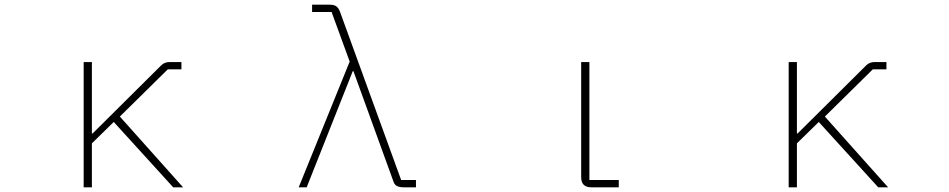

<svg xmlns="http://www.w3.org/2000/svg" viewBox="-20 -797 4040 817"><path d="M336 0V-533H371V-229H374L667 -520Q681 -533 702 -533H752V-502H694L490 -301L759 0H717L464 -278L371 -187V0Z M1251 0 1468 -535 1391 -746H1308V-777H1383Q1401 -777 1410.5 -770.5Q1420 -764 1426 -749L1687 -31H1750V0H1697Q1678 0 1667.5 -6.5Q1657 -13 1653 -28L1484 -494H1481L1285 0Z M2496 0Q2453 0 2453 -43V-533H2488V-31H2613V0Z M3336 0V-533H3371V-229H3374L3667 -520Q3681 -533 3702 -533H3752V-502H3694L3490 -301L3759 0H3717L3464 -278L3371 -187V0Z"/></svg>

Font: IBM Plex Sans JP ExtraLight
Style: Regular
Weight: 200
Designer: Mike Abbink; Paul van der Laan; Pieter van Rosmalen; Wujin Sim; Yejin Wi; Jinhee Kim; Boomi Park; Yona Kim; Kichan Ma
Foundry: Sandoll Inc.
Version: Version 1.001